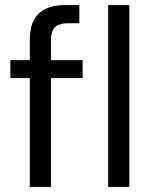

<svg xmlns="http://www.w3.org/2000/svg" viewBox="-20 -740 601 760"><path d="M98 0V-582Q98 -630 114 -660.5Q130 -691 161.5 -705.5Q193 -720 239 -720H294V-648H252Q214 -648 198 -633Q182 -618 182 -580V0ZM21 -431V-502H307V-431ZM408 0V-720H492V0Z"/></svg>

Font: DM Sans 16pt
Style: Regular
Weight: 400
Version: Version 4.004;gftools[0.9.30]